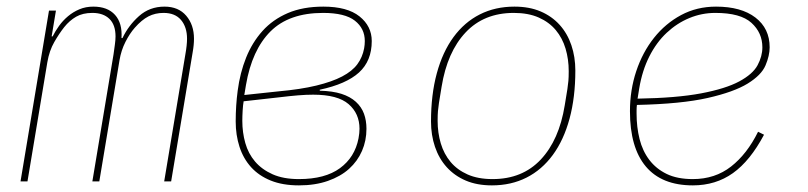

<svg xmlns="http://www.w3.org/2000/svg" viewBox="-20 -548 2440 580"><path d="M42 0 128 -516H149L136 -438H139Q147 -454 158.5 -470Q170 -486 185.5 -499Q201 -512 220 -520Q239 -528 262 -528Q305 -528 327.5 -503Q350 -478 347 -433H350Q368 -471 400 -499.5Q432 -528 477 -528Q519 -528 542.5 -500.5Q566 -473 566 -431Q566 -422 565 -411.5Q564 -401 562 -390L497 0H476L540 -384Q545 -412 545 -431Q545 -466 527 -487.5Q509 -509 474 -509Q449 -509 428.5 -498.5Q408 -488 387 -464Q372 -447 359 -421.5Q346 -396 341 -366L280 0H259L323 -384Q325 -399 327 -413Q329 -427 329 -438Q329 -473 310.5 -491Q292 -509 259 -509Q230 -509 210 -497.5Q190 -486 174 -466Q159 -447 144 -421Q129 -395 123 -360L63 0Z M883 12Q834 12 798 -2.5Q762 -17 738.5 -43Q715 -69 703.5 -104.5Q692 -140 692 -181Q692 -229 698 -274Q705 -328 723.5 -374Q742 -420 773 -454.5Q804 -489 849.5 -508.5Q895 -528 957 -528Q1029 -528 1066 -498.5Q1103 -469 1103 -424Q1103 -364 1064.5 -329Q1026 -294 946 -277V-274Q985 -273 1011.5 -264.5Q1038 -256 1055 -240.5Q1072 -225 1079.5 -204.5Q1087 -184 1087 -159Q1087 -123 1073.5 -92Q1060 -61 1034.5 -38Q1009 -15 970.5 -1.5Q932 12 883 12ZM883 -7Q962 -7 1007 -40Q1052 -73 1063 -130Q1066 -146 1066 -159Q1066 -205 1033 -233.5Q1000 -262 926 -262Q905 -262 880.5 -260Q856 -258 823 -254L716 -242Q714 -231 713 -214Q712 -197 712 -183Q712 -148 721 -116Q730 -84 750.5 -60Q771 -36 803.5 -21.5Q836 -7 883 -7ZM821 -272Q888 -278 935.5 -289.5Q983 -301 1013.5 -317Q1044 -333 1059.5 -354Q1075 -375 1080 -402Q1081 -407 1081.5 -413Q1082 -419 1082 -424Q1082 -462 1052 -485.5Q1022 -509 956 -509Q853 -509 797 -453Q741 -397 723 -291L718 -261Z M1466 12Q1421 12 1387 -2.5Q1353 -17 1329.5 -43Q1306 -69 1294 -104.5Q1282 -140 1282 -181Q1282 -262 1299.5 -326.5Q1317 -391 1350 -436Q1383 -481 1429.5 -504.5Q1476 -528 1534 -528Q1579 -528 1613 -513.5Q1647 -499 1670.5 -473Q1694 -447 1706 -411.5Q1718 -376 1718 -335Q1718 -254 1700.5 -189.5Q1683 -125 1650 -80Q1617 -35 1570.5 -11.5Q1524 12 1466 12ZM1468 -7Q1558 -7 1613.5 -66Q1669 -125 1686 -230L1694 -279Q1696 -293 1697 -303.5Q1698 -314 1698 -333Q1698 -369 1688.5 -401Q1679 -433 1659 -457Q1639 -481 1607.5 -495Q1576 -509 1532 -509Q1442 -509 1386.5 -450Q1331 -391 1314 -286L1306 -237Q1304 -223 1303 -212.5Q1302 -202 1302 -183Q1302 -147 1311.5 -115Q1321 -83 1341 -59Q1361 -35 1392.5 -21Q1424 -7 1468 -7Z M2073 12Q1979 12 1931 -45Q1883 -102 1883 -212Q1883 -276 1902 -333Q1921 -390 1955.5 -433.5Q1990 -477 2037.5 -502.5Q2085 -528 2143 -528Q2219 -528 2262 -495Q2305 -462 2305 -405Q2305 -380 2292.5 -350.5Q2280 -321 2238.5 -295.5Q2197 -270 2117.5 -252Q2038 -234 1904 -231Q1903 -223 1903 -214.5Q1903 -206 1903 -205Q1903 -164 1912 -128Q1921 -92 1941.5 -65Q1962 -38 1994 -22.5Q2026 -7 2073 -7Q2140 -7 2188.5 -45Q2237 -83 2270 -150L2288 -141Q2246 -62 2194 -25Q2142 12 2073 12ZM2141 -509Q2100 -509 2062.5 -493.5Q2025 -478 1994 -449Q1963 -420 1941.5 -377.5Q1920 -335 1911 -281L1906 -250Q2024 -252 2098 -266Q2172 -280 2213 -302Q2254 -324 2268.5 -351Q2283 -378 2283 -405Q2283 -449 2250 -479Q2217 -509 2141 -509Z"/></svg>

Font: IBM Plex Mono Thin
Style: Italic
Weight: 100
Italic angle: -9°
Monospace: yes
Designer: Mike Abbink, Paul van der Laan, Pieter van Rosmalen
Foundry: Bold Monday
Version: Version 2.3